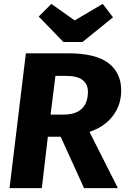

<svg xmlns="http://www.w3.org/2000/svg" viewBox="-20 -967 654 987"><path d="M603 -502Q603 -427 560 -371Q517 -315 440 -289L586 0H412L292 -264H226L195 0H29L113 -693H329Q471 -693 537 -643Q603 -593 603 -502ZM307 -378Q369 -378 400.5 -408Q432 -438 432 -495Q432 -534 405 -555.5Q378 -577 318 -577H265L240 -378ZM508 -947 561 -878 404 -751H306L179 -882L244 -947L364 -862Z"/></svg>

Font: Szlgxwxxxixliatcpuztgldltzi
Style: Regular
Weight: 700
Italic angle: -8°
Designer: Carrois Corporate & Edenspiekermann
Foundry: Carrois Corporate GbR & Edenspiekermann AG
Version: Version 2.001